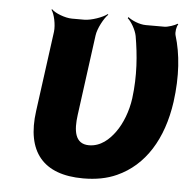

<svg xmlns="http://www.w3.org/2000/svg" viewBox="-45 -599 642 653"><g transform="rotate(5 276.0 -272.0)"><path d="M262 10C305 10 343 3 376 -12C470 -54 528 -148 546 -276C558 -365 552 -440 533 -502C530 -512 533 -533 539 -540L536 -542C529 -536 504 -528 493 -528H429C407 -528 380 -540 368 -550L366 -546C378 -536 394 -509 398 -488C409 -424 415 -354 405 -276C399 -231 382 -188 361 -159C341 -131 312 -104 272 -104C223 -104 218 -151 225 -203L262 -478C265 -502 285 -539 299 -552L297 -554C282 -542 243 -528 219 -528H177C153 -528 118 -542 107 -554L105 -552C115 -539 123 -502 120 -478L83 -204C64 -65 125 10 262 10Z"/></g></svg>

Font: Asimov
Style: EdgeIt
Weight: 500
Designer: Google
Version: Version 2.000980: 2014